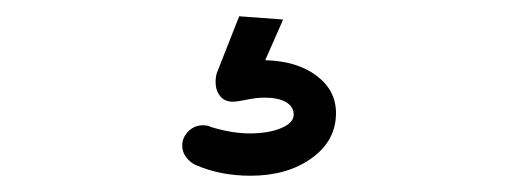

<svg xmlns="http://www.w3.org/2000/svg" viewBox="-20 -35 640 236"><path d="M306 39Q345 40 369 58Q393 76 393 104Q393 138 363 159.5Q333 181 288 181Q251 181 221 168Q214 165 209 158.5Q204 152 204 144Q204 134 211.5 126.5Q219 119 229 119Q236 119 239 121Q265 129 287 129Q310 129 325.5 122.5Q341 116 341 106Q341 96 331.5 90.5Q322 85 305 85Q295 85 281 88Q271 90 266 90Q256 90 250.5 83Q245 76 245 66Q245 57 248 51L274 -15L328 -11Z"/></svg>

Font: Tsukimi Rounded SemiBold
Style: Regular
Weight: 600
Designer: Takashi Funayama
Foundry: Takashi Funayama
Version: Version 1.032; ttfautohint (v1.8.3)